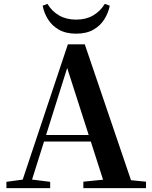

<svg xmlns="http://www.w3.org/2000/svg" viewBox="-20 -974 786 994"><path d="M200.9 -944.5 225.6 -954Q248.6 -915.4 286.1 -893.9Q323.5 -872.4 374 -872.4Q424.7 -872.4 461.8 -893.9Q499 -915.4 522.7 -954L548.4 -944.5Q540.9 -907.7 520.4 -874.4Q499.8 -841.1 463.7 -820.4Q427.6 -799.7 374 -799.7Q321 -799.7 284.9 -820.4Q248.8 -841.1 228.2 -874.4Q207.6 -907.7 200.9 -944.5ZM13.2 0V-32.6L112.6 -46.3H131.1L239.8 -32.6V0ZM82.8 0 331.4 -744.6H418.9L672.2 0H527.6L316.7 -656.5H337.4L334.2 -642.5L132 0ZM193.5 -241.1 200.6 -275H517.8L524.9 -241.1ZM411.5 0V-33.4L546.7 -47H597.4L736 -33.4V0Z"/></svg>

Font: Noto Serif HK ExtraLight
Style: Regular
Weight: 200
Designer: Ryoko NISHIZUKA 西塚涼子 (kana & ideographs); Frank Grießhammer (Latin, Greek & Cyrillic); Wenlong ZHANG 张文龙 (bopomofo); San
Foundry: Adobe
Version: Version 2.002-H1;hotconv 1.1.0;makeotfexe 2.6.0